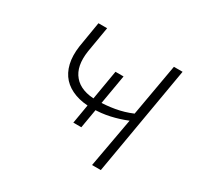

<svg xmlns="http://www.w3.org/2000/svg" viewBox="-120 -667 827 805"><g transform="rotate(30 293.5 -264.0)"><path d="M295.9 -114.7 342.8 -387.7H303.7L257.3 -114.7ZM456.5 0 547.4 -528.3H505.4L460.9 -275.9Q421.9 -259.3 380.6 -252.2Q339.4 -245.1 297.4 -244.6Q258.3 -244.1 230 -254.6Q201.7 -265.1 184.6 -285.6Q167 -306.2 161.1 -335.9Q155.3 -365.7 161.1 -404.3L182.1 -528.3H140.1L119.6 -404.3Q112.8 -356.4 121.6 -319.3Q130.4 -282.2 153.3 -256.8Q176.3 -231.9 212.4 -218.8Q248.5 -205.6 296.4 -206.1Q338.4 -206.1 378.9 -215.1Q419.4 -224.1 457.5 -239.7L414.1 0Z"/></g></svg>

Font: Roboto Mono ExtraLight
Style: Italic
Weight: 250
Italic angle: -10°
Monospace: yes
Designer: Google
Version: Version 3.000